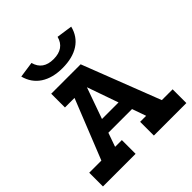

<svg xmlns="http://www.w3.org/2000/svg" viewBox="-208 -951 1107 1107"><g transform="rotate(-45 345.0 -397.5)"><path d="M5 0V-112H104L250 -477H172V-589H412L597 -112H685V0H420V-112H469L439 -197H246L216 -112H271V0ZM276 -279H411L344 -470ZM323 -647Q242 -647 189.5 -681.5Q137 -716 120 -781L217 -795Q237 -720 323 -720Q410 -720 430 -795L527 -781Q511 -716 458.5 -681.5Q406 -647 323 -647Z"/></g></svg>

Font: Podkova ExtraBold
Style: Regular
Weight: 800
Designer: Ilya Yudin
Foundry: Cyreal (www.cyreal.org)
Version: Version 2.103